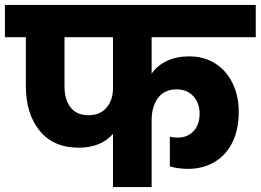

<svg xmlns="http://www.w3.org/2000/svg" viewBox="-37 -760 1059 780"><path d="M579 -609V-461Q602 -494 641 -512.5Q680 -531 731 -531Q793 -531 838.5 -501.5Q884 -472 908.5 -420.5Q933 -369 933 -306Q933 -234 907 -181.5Q881 -129 834 -101.5Q787 -74 727 -74Q687 -74 653 -84V-205Q666 -201 685 -201Q725 -201 749.5 -227.5Q774 -254 774 -298Q774 -341 748.5 -369Q723 -397 681 -397Q631 -397 605 -362Q579 -327 579 -271V0H422V-216Q372 -160 283 -160Q180 -160 124 -229Q68 -298 68 -410V-609H-17V-740H1002V-609ZM422 -609H225V-410Q225 -356 249.5 -324Q274 -292 323 -292Q370 -292 396 -323Q422 -354 422 -401Z"/></svg>

Font: Fz Poppins
Style: Bold
Weight: 700
Designer: Ninad Kale (Devanagari), Jonny Pinhorn (Latin)
Foundry: Indian Type Foundry
Version: Vit hóa bi Vntype.Com & FontZin.Com